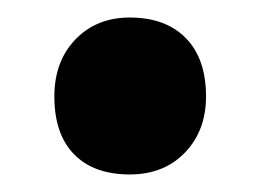

<svg xmlns="http://www.w3.org/2000/svg" viewBox="-20 -188 297 219"><path d="M42 -78Q42 -118 66 -143Q90 -168 128 -168Q169 -168 192 -144.5Q215 -121 215 -78Q215 -39 191 -14Q167 11 128 11Q87 11 64.5 -12Q42 -35 42 -78Z"/></svg>

Font: Our Lexend
Style: Bold
Weight: 700
Designer: Bonnie Shaver-Troup, Thomas Jockin
Foundry: Lexend
Version: Version 1.007